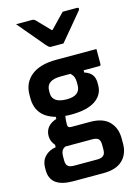

<svg xmlns="http://www.w3.org/2000/svg" viewBox="-155 -924 911 1257"><g transform="rotate(-15 300.0 -295.0)"><path d="M351 -638H266Q259 -638 253.5 -642Q248 -646 235 -660Q228 -669 210.5 -689.5Q193 -710 170.5 -737Q148 -764 125 -791Q102 -818 84 -840H187Q198 -840 203.5 -838Q209 -836 216 -829Q235 -809 300 -742H305Q337 -775 359 -798Q381 -821 400 -840H497Q508 -840 508 -831Q508 -827 505 -822.5Q502 -818 489 -803Q478 -790 459 -767Q440 -744 419 -719Q398 -694 379.5 -672Q361 -650 351 -638ZM100 -77Q100 -111 119 -135.5Q138 -160 178 -173V-187Q49 -223 49 -348V-370Q49 -452 108 -499.5Q167 -547 278 -547H550V-445Q550 -434 539 -434H433V-419Q468 -408 484 -386.5Q500 -365 500 -331V-316Q500 -251 444.5 -213Q389 -175 278 -175Q258 -175 240 -177Q235 -149 235 -118Q235 -97 257 -97H386Q474 -97 516 -53Q558 -9 558 60V97Q558 166 514.5 208Q471 250 384 250H180Q24 250 24 134V116Q24 71 52 41.5Q80 12 126 5V-12Q114 -25 107 -41.5Q100 -58 100 -77ZM278 -279Q370 -279 370 -350V-371Q370 -390 364.5 -405Q359 -420 344 -434H278Q180 -434 180 -364V-347Q180 -319 197 -303Q221 -279 278 -279ZM212 153H370Q398 153 411 140Q419 133 421.5 121.5Q424 110 424 96V69Q424 40 412 28.5Q400 17 370 17H190Q189 17 188 17Q170 26 163.5 40Q157 54 157 73V104Q157 130 169.5 141.5Q182 153 212 153Z"/></g></svg>

Font: Recursive Mn Lnr St
Style: Bold
Weight: 700
Monospace: yes
Version: Version 1.079;hotconv 1.0.112;makeotfexe 2.5.65598; ttfautoh